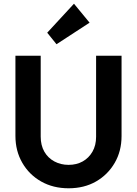

<svg xmlns="http://www.w3.org/2000/svg" viewBox="-20 -1003 736 1033"><path d="M349 10Q266 10 201.5 -26.5Q137 -63 100 -127Q63 -191 63 -272V-703H199V-268Q199 -221 218.5 -187Q238 -153 272.5 -134.5Q307 -116 349 -116Q392 -116 425 -134.5Q458 -153 477.5 -187Q497 -221 497 -267V-703H634V-271Q634 -190 597 -126.5Q560 -63 496.5 -26.5Q433 10 349 10ZM284 -765 234 -827 378 -983 462 -881Z"/></svg>

Font: Outfit Thin SemiBold
Style: Regular
Weight: 600
Version: Version 1.100;gftools[0.9.27]